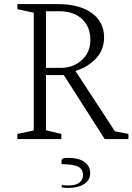

<svg xmlns="http://www.w3.org/2000/svg" viewBox="-20 -680 648 939"><path d="M65 0V-25L145 -42V-618L65 -635V-660H263Q368 -660 428.5 -616.5Q489 -573 489 -497Q489 -437 450.5 -395Q412 -353 349 -333L542 -38L608 -25V0H492L292 -313H205V-43L280 -25V0ZM270 -625H205V-348H276Q339 -348 380.5 -386.5Q422 -425 422 -484Q422 -549 381 -587Q340 -625 270 -625ZM316 239Q309 239 299 238.5Q289 238 282 236V224Q289 226 298.5 226.5Q308 227 314 227Q351 227 368.5 213Q386 199 386 176Q386 148 363 135.5Q340 123 281 123V107Q281 100 286.5 96Q292 92 313 92Q365 92 393 112Q421 132 421 167Q421 201 391.5 220Q362 239 316 239Z"/></svg>

Font: Spectral ExtraLight
Style: Regular
Weight: 275
Designer: Jean-Baptiste Levee
Foundry: Production Type
Version: Version 2.001